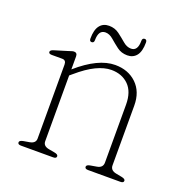

<svg xmlns="http://www.w3.org/2000/svg" viewBox="-114 -728 812 835"><g transform="rotate(20 292.0 -310.5)"><path d="M162.5 -446.5V-386.5Q258 -470 336 -470Q396.5 -470 435 -433Q473.5 -396 473.5 -332V-55.5Q473.5 -32 502 -27L528 -22Q545 -18.5 545 -10Q545 0 530 0H380.5Q365.5 0 365.5 -10Q365.5 -19 382.5 -22L411.5 -27Q438.5 -31.5 438.5 -55.5V-323.5Q438.5 -383 407.8 -413.5Q377 -444 327.5 -444Q295.5 -444 257.5 -425.8Q219.5 -407.5 174.5 -368.5L162.5 -358.5V-54Q162.5 -32 189.5 -27L217 -22Q234 -19 234 -10Q234 0 219 0H70Q55 0 55 -10Q55 -18.5 72 -22L101 -27Q127.5 -32 127.5 -53.5V-396Q127.5 -416.5 109 -416.5H61Q46.5 -416.5 46.5 -425.5Q46.5 -433.5 60.5 -438L119.5 -456Q128 -458.5 135.2 -461Q142.5 -463.5 147 -463.5Q162.5 -463.5 162.5 -446.5ZM369.5 -527Q342 -527 321.8 -542.2Q301.5 -557.5 283.8 -573Q266 -588.5 247.5 -588.5Q215.5 -588.5 215.5 -541Q215.5 -528 204.5 -528Q194.5 -528 194.5 -541Q194.5 -581.5 209.8 -601.2Q225 -621 252.5 -621Q279.5 -621 299.8 -605.8Q320 -590.5 337.8 -575.2Q355.5 -560 375 -560Q406 -560 406 -607Q406 -620.5 417.5 -620.5Q427.5 -620.5 427.5 -607Q427.5 -566 412 -546.5Q396.5 -527 369.5 -527Z"/></g></svg>

Font: Fraunces 9pt Soft Thin
Style: Regular
Weight: 100
Version: Version 1.000;[b76b70a41]